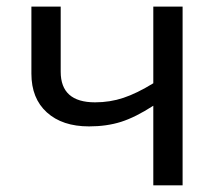

<svg xmlns="http://www.w3.org/2000/svg" viewBox="-20 -556 653 576"><path d="M162.1 -536.1V-340.8Q162.1 -249 265.1 -249Q310.1 -249 350.3 -262.5Q390.6 -275.9 439.9 -306.2V-536.1H527.8V0H439.9V-238.8Q386.2 -204.1 343 -190.4Q299.8 -176.8 247.1 -176.8Q167 -176.8 120.6 -218.8Q74.2 -260.7 74.2 -335V-536.1Z"/></svg>

Font: Noto Sans Southeast Asian
Style: Regular
Weight: 400
Designer: Monotype Design Team
Foundry: Monotype Imaging Inc.
Version: Version 1.06 uh; ttfautohint (v1.4.1)